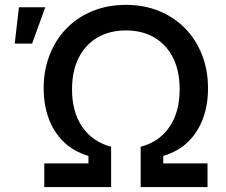

<svg xmlns="http://www.w3.org/2000/svg" viewBox="-20 -757 916 777"><path d="M159.2 0V-95.7H337.9V-126Q277.8 -144 237.5 -183.1Q197.3 -222.2 177 -277.6Q156.7 -333 156.7 -399.4Q156.7 -473.6 181.2 -535.6Q205.6 -597.7 250 -642.8Q294.4 -688 355.2 -712.6Q416 -737.3 489.3 -737.3Q562.5 -737.3 623.3 -712.6Q684.1 -688 728.5 -642.8Q772.9 -597.7 797.4 -535.6Q821.8 -473.6 821.8 -399.4Q821.8 -333 801.5 -277.6Q781.2 -222.2 741.2 -183.1Q701.2 -144 640.6 -126V-95.7H819.8V0H549.3V-163.1Q624 -182.6 665.5 -242.9Q707 -303.2 707 -395.5Q707 -470.2 680.2 -523.4Q653.3 -576.7 604.5 -605.2Q555.7 -633.8 489.7 -633.8Q423.3 -633.8 374.5 -605.2Q325.7 -576.7 298.6 -523.2Q271.5 -469.7 271.5 -395.5Q271.5 -303.7 313 -243.4Q354.5 -183.1 429.7 -163.1V0ZM39.6 -580.6 56.6 -727.5H163.1L109.9 -580.6Z"/></svg>

Font: V-Inter
Style: Medium-500
Weight: 500
Designer: Rasmus Andersson
Foundry: rsms
Version: Version 4.000;git-4146feb